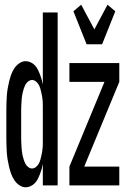

<svg xmlns="http://www.w3.org/2000/svg" viewBox="-20 -788 540 816"><path d="M348 -600 292 -740 325 -768 381 -663 437 -768 470 -740 414 -600ZM89 8Q75 8 62 -1Q49 -10 40.5 -23Q32 -36 27 -50.5Q22 -65 18.5 -79.5Q15 -94 12.5 -109Q10 -124 9 -139Q8 -154 7.5 -169.5Q7 -185 7 -200V-320Q7 -335 7.5 -350.5Q8 -366 9 -381Q10 -396 12.5 -411Q15 -426 18.5 -440.5Q22 -455 27 -469.5Q32 -484 40.5 -497Q49 -510 62 -519Q75 -528 89 -528Q100 -528 110.5 -523Q121 -518 128.5 -510Q136 -502 141 -492Q146 -482 150 -471.5Q154 -461 157 -450.5Q160 -440 162 -429V-735H225V0H162V-91Q160 -80 157 -69.5Q154 -59 150 -48.5Q146 -38 141 -28Q136 -18 128.5 -10Q121 -2 110.5 3Q100 8 89 8ZM275 0V-80L424 -440H275V-520H487V-440L338 -80H487V0ZM116 -72Q125 -72 132.5 -78Q140 -84 144.5 -92Q149 -100 151.5 -109Q154 -118 156 -127Q158 -136 159.5 -145Q161 -154 161.5 -163Q162 -172 162 -181.5Q162 -191 162 -200V-320Q162 -329 162 -338.5Q162 -348 161.5 -357Q161 -366 159.5 -375Q158 -384 156 -393Q154 -402 151.5 -411Q149 -420 144.5 -428Q140 -436 132.5 -442Q125 -448 116 -448Q108 -448 100 -442Q92 -436 88 -428Q84 -420 81 -411Q78 -402 76 -393Q74 -384 73 -375Q72 -366 71.5 -357Q71 -348 70.5 -338.5Q70 -329 70 -320V-200Q70 -191 70.5 -181.5Q71 -172 71.5 -163Q72 -154 73 -145Q74 -136 76 -127Q78 -118 81 -109Q84 -100 88 -92Q92 -84 100 -78Q108 -72 116 -72Z"/></svg>

Font: Iosevka Custom Medium
Style: Regular
Weight: 500
Monospace: yes
Designer: Belleve Invis
Foundry: Belleve Invis
Version: Version 32.5.0; ttfautohint (v1.8.4)